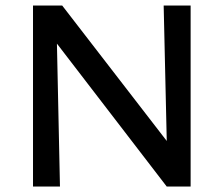

<svg xmlns="http://www.w3.org/2000/svg" viewBox="-20 -678 814 698"><path d="M100 0V-658H184L198 0ZM629 0H586L135 -587L136 -658H206L626 -114ZM673 -658V0H590L575 -658Z"/></svg>

Font: Ysabeau Infant SemiBold
Style: Regular
Weight: 600
Designer: Christian Thalmann (Catharsis Fonts)
Version: Version 2.002; featfreeze: ss01,ss02,lnum